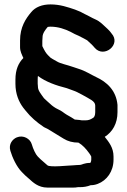

<svg xmlns="http://www.w3.org/2000/svg" viewBox="-20 -677 578 871"><path d="M151 -297V-316C151 -323.5 151.4 -328.7 152.1 -332.4C188.2 -305.4 234.4 -289.3 282.7 -277.1L303.8 -269.4C322.6 -263.1 339.5 -254.9 352 -247.6C386 -227.8 412 -218.9 412 -198V-168C412 -152.9 407 -145.3 403.4 -143C391.2 -135.2 383.3 -131 367 -131H351.8C348.9 -131.4 343.4 -132.3 340.1 -132.8L328.7 -133.8C328.7 -133.8 325.6 -134.5 319.5 -134.5C316.9 -135.8 311.2 -139.8 303.8 -144.5L283 -156.4C269.7 -164 261.5 -173.4 242 -181.9C230.9 -186.8 216.3 -197.1 207.7 -205.7C203.1 -210.2 184 -226.2 179.5 -231.4C164.9 -251.8 152 -266.6 152 -284V-285.8C151.5 -289.5 151 -294.1 151 -297ZM455.2 -56.2C490.5 -78.7 513 -116.6 513 -168V-201.1C507 -267.4 464 -305.4 415.9 -327.5C393.5 -337.9 367.7 -355.3 336.6 -364.8L313.3 -372.6C284.5 -382.9 254 -388.3 238.3 -398.2C228.4 -404.4 221.1 -406.9 208.2 -416.1L196.9 -427.5C188.5 -435.9 181.8 -447.3 172 -467.8V-491.5C172 -496.6 172.4 -502.2 173 -507.6V-509C173 -525.8 186.1 -542.7 196.5 -554.8C200 -555.5 204.2 -556 209 -556C244.2 -556 274.9 -545 299.6 -532.8L319.1 -522.5L337.3 -514.4C346.6 -510.3 375.3 -494.3 375.3 -494.3C388 -481.6 393.3 -478.8 403.2 -467.5L410.2 -459.5C452.1 -411.7 531.3 -475.1 485.8 -525.5L479.2 -534.1C472.4 -541.6 466.2 -547.9 459.2 -554C449.3 -562.3 435 -579.5 412.8 -589C395.3 -596.5 381.4 -605.7 363.9 -613.5L345 -623.5C336.7 -627.2 329.2 -630.4 320.2 -633.6C287.4 -644.5 253 -657 209 -657C171.5 -657 140.4 -645.1 121.6 -621.8C96.6 -592.5 71 -553.7 71 -493.5V-463C71 -444.1 79.2 -429 86 -413.8C63.8 -391.5 50 -360.8 50 -316V-297C50 -250.8 65.5 -215 85.2 -188.7L96.8 -174.2C119.5 -145.8 146.1 -122.5 179.4 -100.3L198 -91.1C219.8 -78 247.6 -60.9 268.8 -47.8C287.6 -36.1 309.8 -30 335.8 -30C354.6 -19.3 370.2 -2.2 385.7 19.5C388.3 23.2 393 30.2 394 33.6V47C394 56.2 390.2 62 389 62C362 62 350.5 71 344 71C328.9 71 319.4 73 312 73C294.9 73 207.2 83.4 195.2 72.9C187.8 66.3 174.1 54.5 163.1 44.8L150.7 32.3C142.2 23.8 130.3 -0.8 124 -22.9C117.2 -46.9 86.6 -66.1 56.2 -53.8C37.6 -46.2 17.8 -23.8 27.1 7.2C36.2 37.7 55.2 79.5 79.3 103.7L94.9 119.3C100.4 124.1 106.3 129.2 112.3 134.6C128.2 148.9 153.2 174 195 174H312C319.6 174 324.7 173.6 333.6 172H342C359.7 172 375.5 169.5 391.5 163.1C400.1 163.3 411.3 161.8 423.3 157.2C464.7 141.5 495 100.7 495 47V33C495 -7.4 473.6 -32.9 455.2 -56.2Z"/></svg>

Font: NumbBunny
Style: Bk
Weight: 400
Designer: Robert Jablonski
Foundry: Cannot Into Space Fonts
Version: Version 1.0